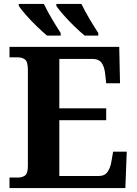

<svg xmlns="http://www.w3.org/2000/svg" viewBox="-20 -951 693 971"><path d="M28 0V-53H70Q91 -53 106 -63Q121 -73 121 -113V-596Q121 -639 106.5 -650Q92 -661 70 -661H28V-714H583L587 -530H517L512 -577Q508 -614 493.5 -633.5Q479 -653 448 -653H280V-403H517V-343H280V-61H480Q510 -61 524.5 -82.5Q539 -104 544 -137L552 -184H621L614 0ZM408 -771Q386 -789 356.5 -817.5Q327 -846 301.5 -875Q276 -904 265 -921V-931H392Q408 -897 432 -856.5Q456 -816 477 -784V-771ZM218 -771Q196 -789 166.5 -817.5Q137 -846 111.5 -875Q86 -904 75 -921V-931H202Q218 -897 242 -856.5Q266 -816 287 -784V-771Z"/></svg>

Font: NotoSerif-Bold
Style: Regular
Weight: 700
Designer: Monotype Design Team
Foundry: Monotype Imaging Inc.
Version: Version 2.007; ttfautohint (v1.8) -l 8 -r 50 -G 200 -x 14 -D